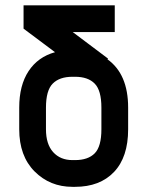

<svg xmlns="http://www.w3.org/2000/svg" viewBox="-20 -704 565 736"><path d="M156.2 -291.5V-208.5Q156.2 -151.4 183.8 -120.8Q211.4 -90.3 257.8 -90.3H267.6Q317.4 -90.3 343 -116.2Q368.7 -142.1 368.7 -208.5V-291.5Q368.7 -357.4 343 -383.5Q317.4 -409.7 267.6 -409.7H257.8Q208 -409.7 182.1 -383.5Q156.2 -357.4 156.2 -291.5ZM258.8 -581.1 394 -479.5 392.1 -476.6Q471.2 -419.9 471.2 -291.5V-208.5Q471.2 -101.6 417 -44.7Q362.8 12.2 267.6 12.2H257.8Q171.4 12.2 112.5 -46.9Q53.7 -106 53.7 -208.5V-291.5Q53.7 -377 89.6 -431.4Q125.5 -485.8 190.9 -503.9L70.3 -594.2V-683.6H419.9V-581.1Z"/></svg>

Font: Anka/Coder Condensed
Style: Bold
Weight: 700
Width: 4
Monospace: yes
Version: Version 001.100